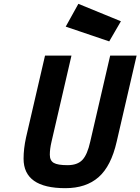

<svg xmlns="http://www.w3.org/2000/svg" viewBox="-20 -970 733 1002"><path d="M389 -950 611 -859 550 -754 323 -831ZM249 -231Q240 -193 240 -162.5Q240 -132 260.5 -120Q281 -108 332.5 -108Q384 -108 410 -135.5Q436 -163 451 -231L555 -680H693L589 -231Q560 -103 494.5 -45.5Q429 12 321 12Q103 12 103 -142Q103 -194 116 -253L215 -680H353Z"/></svg>

Font: Titillium Web
Style: Bold Italic
Weight: 700
Italic angle: -13°
Version: Version 1.001;PS 57.000;hotconv 1.0.70;makeotf.lib2.5.55311